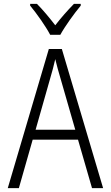

<svg xmlns="http://www.w3.org/2000/svg" viewBox="-20 -967 570 987"><path d="M238 -788H290C314 -832 361 -897 395 -938V-947H360C325 -911 295 -877 264 -837C235 -875 200 -917 170 -947H135V-938C169 -897 215 -832 238 -788ZM20 0H77L148 -249H381L453 0H510L298 -715H231ZM238 -564C247 -594 257 -631 264 -663C272 -630 282 -594 291 -564L367 -300H163Z"/></svg>

Font: Noto Sans Mono Condensed Light
Style: Regular
Weight: 300
Width: 3
Designer: Monotype Design Team
Foundry: Monotype Imaging Inc.
Version: Version 2.014